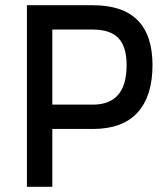

<svg xmlns="http://www.w3.org/2000/svg" viewBox="-20 -714 641 734"><path d="M335 -221H180V0H83V-694H335Q563 -694 563 -465Q563 -347 506 -284Q449 -221 335 -221ZM180 -314H335Q464 -314 464 -465Q464 -535 433 -568Q402 -601 335 -601H180Z"/></svg>

Font: TypoPRO Titillium Text
Style: 600 wt
Weight: 600
Designer: Accademia di Belle Arti di Urbino and others
Foundry: Accademia di Belle Arti di Urbino and others.
Version: Version 25.000